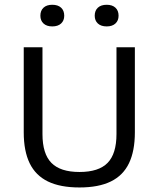

<svg xmlns="http://www.w3.org/2000/svg" viewBox="-20 -798 682 825"><path d="M321.5 7.5Q239 7.5 186 -18.2Q133 -44 107.5 -96.5Q82 -149 82 -229.5V-595H162.5V-222Q162.5 -137 201 -98Q239.5 -59 321.5 -59Q404 -59 442.2 -98Q480.5 -137 480.5 -222V-595H559.5V-229.5Q559.5 -149 534.2 -96.5Q509 -44 456.2 -18.2Q403.5 7.5 321.5 7.5ZM438.5 -684.5Q414 -684.5 400.5 -697Q387 -709.5 387 -730.5Q387 -752.5 400.5 -765Q414 -777.5 438.5 -777.5Q462.5 -777.5 476 -765Q489.5 -752.5 489.5 -730.5Q489.5 -709.5 476 -697Q462.5 -684.5 438.5 -684.5ZM204.5 -684.5Q180.5 -684.5 167 -697Q153.5 -709.5 153.5 -730.5Q153.5 -752.5 167 -765Q180.5 -777.5 204.5 -777.5Q229 -777.5 242.5 -765Q256 -752.5 256 -730.5Q256 -709.5 242.5 -697Q229 -684.5 204.5 -684.5Z"/></svg>

Font: Encode Sans SC
Style: Regular
Weight: 400
Version: Version 3.002